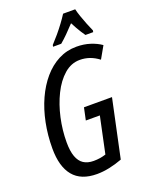

<svg xmlns="http://www.w3.org/2000/svg" viewBox="-171 -1017 862 1113"><g transform="rotate(-20 260.0 -460.5)"><path d="M230 9.8Q131.8 9.8 84 -48.1Q36.1 -106 36.1 -217.8Q36.1 -299.3 51.3 -374.5Q66.4 -449.7 95.2 -513.2Q124 -576.7 164.8 -624.3Q205.6 -671.9 256.8 -698.5Q308.1 -725.1 368.2 -725.1Q414.1 -725.1 452.6 -712.6Q491.2 -700.2 519.5 -680.2L477.1 -605.5Q449.2 -626.5 420.7 -636.5Q392.1 -646.5 360.4 -646.5Q307.1 -646.5 263.7 -608.6Q220.2 -570.8 189.5 -508.5Q158.7 -446.3 142.3 -371.8Q126 -297.4 126 -223.1Q126 -169.4 138.4 -135Q150.9 -100.6 175.5 -84.5Q200.2 -68.4 237.3 -68.4Q257.3 -68.4 276.1 -71.3Q294.9 -74.2 313 -80.1L360.4 -304.2H273.9L290 -379.9H462.9L386.7 -22Q346.2 -6.8 306.2 1.5Q266.1 9.8 230 9.8ZM241.7 -771 243.7 -781.2Q266.1 -805.2 287.4 -830.6Q308.6 -856 327.6 -881.6Q346.7 -907.2 361.8 -931.2H436.5Q440.4 -913.1 450.2 -884.5Q460 -856 471.4 -827.6Q482.9 -799.3 491.2 -781.2L489.3 -771H441.4Q432.6 -783.2 423.3 -797.9Q414.1 -812.5 404.8 -828.9Q395.5 -845.2 386.2 -863.3Q360.4 -835.4 336.7 -812Q313 -788.6 292 -771Z"/></g></svg>

Font: Open Sans Condensed Medium
Style: Italic
Weight: 500
Width: 3
Italic angle: -12°
Designer: Monotype Design Team
Foundry: Monotype Imaging Inc.
Version: Version 3.000